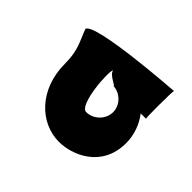

<svg xmlns="http://www.w3.org/2000/svg" viewBox="-118 -766 1000 1000"><g transform="rotate(-45 381.5 -266.5)"><path d="M687 3C687 3 650 -536 590 -552C526 -529 486 -499 386 -499C198 -499 76 -374 76 -233C76 -138 137 19 319 19C380 19 436 -2 482 -37V2C482 -2 687 -1 687 3ZM286 -243C286 -296 519 -313 540 -297C509 -297 483 -215 483 -243C483 -190 439 -143 385 -143C331 -143 286 -190 286 -243Z"/></g></svg>

Font: PlasticEraser
Style: Regular
Weight: 400
Foundry: Cannot Into Space Fonts
Version: Version 0.43